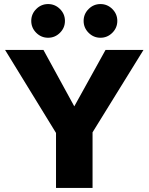

<svg xmlns="http://www.w3.org/2000/svg" viewBox="-20 -926 732 946"><path d="M5 0ZM436 -274V0H256V-271L5 -680H194L346 -402L500 -680H687ZM134 -823Q134 -857 158.5 -881.5Q183 -906 217 -906Q251 -906 275.5 -881.5Q300 -857 300 -823Q300 -789 275.5 -764.5Q251 -740 217 -740Q183 -740 158.5 -764.5Q134 -789 134 -823ZM392 -823Q392 -857 416.5 -881.5Q441 -906 475 -906Q509 -906 533.5 -881.5Q558 -857 558 -823Q558 -789 533.5 -764.5Q509 -740 475 -740Q441 -740 416.5 -764.5Q392 -789 392 -823Z"/></svg>

Font: Martel Sans Black
Style: Regular
Weight: 900
Designer: Dan Reynolds and Mathieu Réguer
Foundry: Dan Reynolds and Mathieu Réguer
Version: Version 1.002; ttfautohint (v1.1) -l 5 -r 5 -G 72 -x 0 -D la